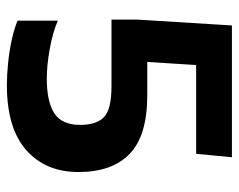

<svg xmlns="http://www.w3.org/2000/svg" viewBox="-88 -596 694 558"><g transform="rotate(90 259.0 -317.0)"><path d="M227 10Q198 10 163.5 6.5Q129 3 96.5 -4Q64 -11 40 -21V-138Q75 -123 122.5 -114.5Q170 -106 208 -106Q276 -106 309.5 -128Q343 -150 343 -203Q343 -250 320.5 -272Q298 -294 231 -294H37V-370L54 -644H437L427 -540H169L160 -398H257Q374 -398 427 -347Q480 -296 480 -198Q480 -103 416.5 -46.5Q353 10 227 10Z"/></g></svg>

Font: Kanit Medium
Style: Regular
Weight: 500
Designer: Katatrad Team
Foundry: CadsonDemak
Version: Version 2.000; ttfautohint (v1.8.3)